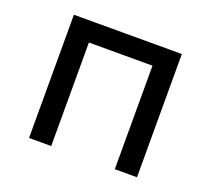

<svg xmlns="http://www.w3.org/2000/svg" viewBox="-93 -616 803 732"><g transform="rotate(20 309.0 -250.0)"><path d="M90 -500H528V0H438V-420H180V0H90Z"/></g></svg>

Font: Moderustic
Style: Regular
Weight: 400
Designer: Tural Alisoy
Foundry: TAFT Foundry
Version: Version 2.120